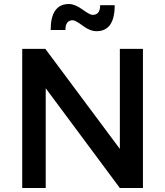

<svg xmlns="http://www.w3.org/2000/svg" viewBox="-20 -946 832 966"><path d="M234.9 -794.9Q234.9 -925.8 327.1 -925.8Q356.9 -925.8 394.5 -898.4Q432.1 -871.1 445.8 -871.1Q483.9 -871.1 483.9 -919.9H557.1Q557.1 -789.1 465.8 -789.1Q432.6 -789.1 396.5 -816.4Q360.4 -843.8 346.2 -844.2Q309.1 -844.2 309.1 -794.9ZM91.8 0V-700.2H208L583 -196.8V-700.2H699.2V0H583L210 -502V0Z"/></svg>

Font: TruenoRg
Style: Book
Weight: 400
Designer: Julieta Ulanovsky
Foundry: Julieta Ulanovsky
Version: Version 3.001b